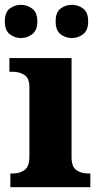

<svg xmlns="http://www.w3.org/2000/svg" viewBox="-29 -777 414 797"><path d="M14 0V-57H26Q52 -57 72.5 -71Q93 -85 93 -127V-415Q93 -453 72 -466Q51 -479 26 -479H10V-536H268V-125Q268 -84 288.5 -70.5Q309 -57 335 -57H346V0ZM270 -619Q243 -619 222.5 -635Q202 -651 202 -688Q202 -726 222.5 -741.5Q243 -757 270 -757Q295 -757 316 -741.5Q337 -726 337 -688Q337 -651 316 -635Q295 -619 270 -619ZM58 -619Q32 -619 11.5 -635Q-9 -651 -9 -688Q-9 -726 11.5 -741.5Q32 -757 58 -757Q83 -757 104.5 -741.5Q126 -726 126 -688Q126 -651 104.5 -635Q83 -619 58 -619Z"/></svg>

Font: Noto Serif Tamil ExtraBold
Style: Italic
Weight: 800
Italic angle: -12°
Designer: Indian Type Foundry, Tom Grace, and the Monotype Design Team
Foundry: Monotype Imaging Inc.
Version: Version 2.003; ttfautohint (v1.8.4.7-5d5b)